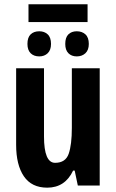

<svg xmlns="http://www.w3.org/2000/svg" viewBox="-20 -865 541 895"><path d="M444.8 -546.9V0H342.8L328.1 -69.8H320.8Q283.2 9.8 200.2 9.8Q127.4 9.8 91.3 -43.2Q55.2 -96.2 55.2 -189.9V-546.9H185.1V-229Q185.1 -106 236.8 -106Q285.6 -106 300.3 -148.4Q314.9 -190.9 314.9 -269V-546.9ZM388.2 -845.2V-762.2H112.8V-845.2ZM163.1 -719.2Q187 -719.2 202.4 -704.8Q217.8 -690.4 217.8 -660.2Q217.8 -631.8 202.4 -616.9Q187 -602.1 163.1 -602.1Q137.7 -602.1 122.8 -616.9Q107.9 -631.8 107.9 -660.2Q107.9 -690.4 122.8 -704.8Q137.7 -719.2 163.1 -719.2ZM337.9 -719.2Q362.3 -719.2 378.2 -704.8Q394 -690.4 394 -660.2Q394 -631.8 378.2 -616.9Q362.3 -602.1 337.9 -602.1Q313.5 -602.1 298.8 -616.9Q284.2 -631.8 284.2 -660.2Q284.2 -690.4 298.8 -704.8Q313.5 -719.2 337.9 -719.2Z"/></svg>

Font: Open Sans Condensed
Style: Bold
Weight: 700
Width: 3
Designer: Monotype Design Team
Foundry: Monotype Imaging Inc.
Version: Version 3.003; ttfautohint (v1.8.4)